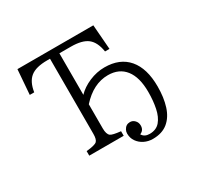

<svg xmlns="http://www.w3.org/2000/svg" viewBox="-180 -978 1360 1316"><g transform="rotate(-30 500.0 -320.5)"><path d="M672.4 119.1Q636.2 119.1 605.2 103.8Q574.2 88.4 555.4 61.3Q536.6 34.2 536.6 -0.5Q536.6 -16.6 543.5 -29.3Q559.6 -60.1 592.3 -60.1Q613.3 -60.1 628.9 -44.4Q645.5 -27.8 645.5 -2.9Q645.5 34.7 611.8 47.9Q628.9 78.1 670.4 78.1Q722.7 78.1 752 43.7Q781.2 9.3 793.2 -48.6Q805.2 -106.4 805.2 -176.8Q805.2 -292 757.6 -353Q710 -414.1 622.1 -414.1Q506.3 -414.1 409.7 -306.6V-114.7Q409.7 -70.3 428.7 -54.7Q443.4 -43 508.8 -36.1V0H236.3V-36.1Q303.7 -42 320.3 -57.6Q335.4 -72.3 335.4 -114.7V-710H313.5Q223.1 -710 180.7 -675.8Q138.2 -641.6 126.5 -564.5H91.3L106.4 -759.8H707L722.2 -564.5H687Q674.8 -643.1 632.3 -676.5Q589.8 -710 500 -710H409.7V-381.3Q447.8 -421.4 507.3 -446.8Q566.9 -472.2 628.4 -472.2Q749.5 -472.2 814.5 -395.8Q879.4 -319.3 879.4 -176.8Q879.4 -89.4 858.2 -22.5Q836.9 44.4 791.3 81.8Q745.6 119.1 672.4 119.1Z"/></g></svg>

Font: BIZ UDMincho
Style: Regular
Weight: 400
Monospace: yes
Designer: TypeBank Co., Ltd.
Foundry: Morisawa Inc.
Version: Version 1.06